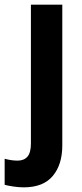

<svg xmlns="http://www.w3.org/2000/svg" viewBox="-67 -566 354 826"><path d="M35 240Q15 240 -9 236.5Q-33 233 -47 229V117Q-18 125 9 125Q36 125 51 108Q66 91 66 51V-546H201V60Q201 142 160 191Q119 240 35 240Z"/></svg>

Font: Noto Sans Tamil Condensed
Style: Bold
Weight: 700
Width: 3
Designer: Jelle Bosma - Monotype Design Team
Foundry: Monotype Imaging Inc.
Version: Version 2.004; ttfautohint (v1.8.4.7-5d5b)